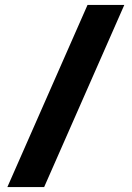

<svg xmlns="http://www.w3.org/2000/svg" viewBox="-20 -727 537 783"><path d="M337 -707H487L160 36H10Z"/></svg>

Font: CyStack Display
Style: Bold
Weight: 700
Designer: Weizhong Zhang
Foundry: 本地遙控
Version: Version 1.000;Glyphs 3.1.2 (3151)